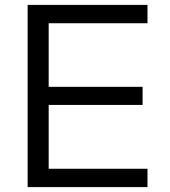

<svg xmlns="http://www.w3.org/2000/svg" viewBox="-20 -765 696 785"><path d="M93 0V-745H583V-670H179V-410H563V-336H179V-75H583V0Z"/></svg>

Font: Plus Jakarta Text Light
Style: Regular
Weight: 300
Designer: Gumpita Rahayu
Foundry: Tokotype Studio
Version: Version 1.000